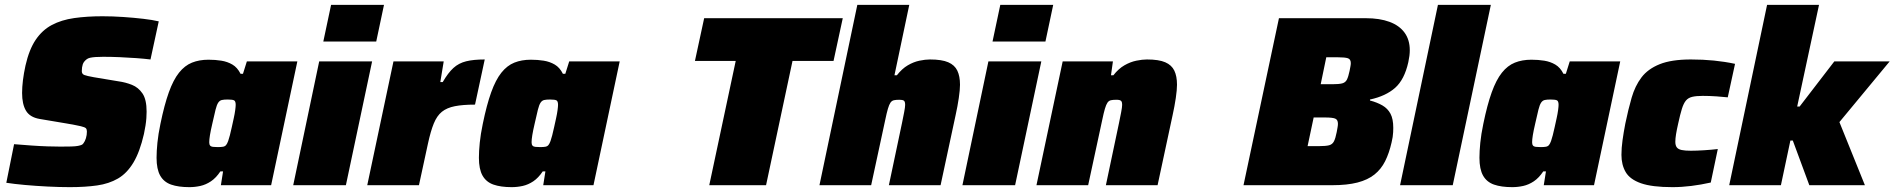

<svg xmlns="http://www.w3.org/2000/svg" viewBox="-20 -763 7805 791"><path d="M268 8Q225 8 176 5.5Q127 3 82.5 -1Q38 -5 6 -10L38 -169Q74 -166 109.5 -163.5Q145 -161 176 -160Q207 -159 229 -159Q256 -159 273.5 -159.5Q291 -160 301.5 -162Q312 -164 318 -167Q321 -169 324 -173Q327 -177 329.5 -182Q332 -187 334 -193.5Q336 -200 337 -207Q338 -214 338 -221Q338 -230 334 -234.5Q330 -239 313 -243Q296 -247 256 -254L143 -273Q103 -280 87 -307Q71 -334 71 -380Q71 -404 74.5 -432.5Q78 -461 85 -493Q100 -559 127 -599Q154 -639 193.5 -660Q233 -681 285.5 -688.5Q338 -696 402 -696Q444 -696 488 -693Q532 -690 570.5 -685.5Q609 -681 634 -675L600 -518Q576 -521 542.5 -523.5Q509 -526 473 -527.5Q437 -529 405 -529Q386 -529 373 -528Q360 -527 351 -525Q342 -523 336 -518Q331 -514 327 -509Q323 -504 321 -498Q319 -492 318 -485Q317 -478 317 -470Q317 -458 327.5 -454Q338 -450 366 -445L468 -428Q497 -424 523.5 -413.5Q550 -403 567 -378Q584 -353 584 -303Q584 -291 583 -276.5Q582 -262 579.5 -246Q577 -230 573 -211Q556 -137 529.5 -93Q503 -49 466 -27.5Q429 -6 380 1Q331 8 268 8Z M760 8Q715 8 685 -2.5Q655 -13 640 -39.5Q625 -66 625 -113Q625 -140 628.5 -175Q632 -210 641 -253Q657 -331 675.5 -382.5Q694 -434 717.5 -463.5Q741 -493 771 -505Q801 -517 839 -517Q867 -517 892 -513Q917 -509 937.5 -497Q958 -485 971 -459H981L997 -510H1205L1097 0H890L899 -57H888Q870 -30 849 -16Q828 -2 805.5 3Q783 8 760 8ZM877 -157Q891 -157 899 -158.5Q907 -160 911.5 -165.5Q916 -171 920 -182Q923 -190 927 -205.5Q931 -221 935 -239.5Q939 -258 943 -276Q947 -294 949 -309Q951 -324 951 -331Q951 -346 944.5 -349.5Q938 -353 918 -353Q903 -353 894 -351Q885 -349 879 -340Q873 -331 868 -311Q863 -291 855 -255Q848 -225 845 -206.5Q842 -188 842 -177Q842 -168 845.5 -163.5Q849 -159 857 -158Q865 -157 877 -157Z M1312 -592 1344 -743H1562L1530 -592ZM1188 0 1295 -510H1513L1405 0Z M1493 0 1601 -510H1808L1794 -425H1804Q1826 -463 1848 -483Q1870 -503 1900.5 -510.5Q1931 -518 1977 -518L1937 -332Q1887 -332 1854 -325.5Q1821 -319 1800.5 -302.5Q1780 -286 1767 -254Q1754 -222 1743 -171L1706 0Z M2088 8Q2043 8 2013 -2.5Q1983 -13 1968 -39.5Q1953 -66 1953 -113Q1953 -140 1956.5 -175Q1960 -210 1969 -253Q1985 -331 2003.5 -382.5Q2022 -434 2045.5 -463.5Q2069 -493 2099 -505Q2129 -517 2167 -517Q2195 -517 2220 -513Q2245 -509 2265.5 -497Q2286 -485 2299 -459H2309L2325 -510H2533L2425 0H2218L2227 -57H2216Q2198 -30 2177 -16Q2156 -2 2133.5 3Q2111 8 2088 8ZM2205 -157Q2219 -157 2227 -158.5Q2235 -160 2239.5 -165.5Q2244 -171 2248 -182Q2251 -190 2255 -205.5Q2259 -221 2263 -239.5Q2267 -258 2271 -276Q2275 -294 2277 -309Q2279 -324 2279 -331Q2279 -346 2272.5 -349.5Q2266 -353 2246 -353Q2231 -353 2222 -351Q2213 -349 2207 -340Q2201 -331 2196 -311Q2191 -291 2183 -255Q2176 -225 2173 -206.5Q2170 -188 2170 -177Q2170 -168 2173.5 -163.5Q2177 -159 2185 -158Q2193 -157 2205 -157Z M2902 0 3011 -512H2843L2881 -688H3452L3414 -512H3245L3136 0Z M3356 0 3512 -743H3726L3665 -453H3675Q3696 -480 3720 -494Q3744 -508 3768 -513Q3792 -518 3811 -518Q3860 -518 3886.5 -506.5Q3913 -495 3924 -472Q3935 -449 3935 -414Q3935 -393 3930 -359Q3925 -325 3917 -289L3855 0H3642L3696 -256Q3701 -280 3705 -301Q3709 -322 3709 -331Q3709 -345 3703.5 -348.5Q3698 -352 3685 -352Q3671 -352 3662.5 -350Q3654 -348 3648.5 -340Q3643 -332 3638 -315Q3633 -298 3627 -269L3569 0Z M4069 -592 4101 -743H4319L4287 -592ZM3945 0 4052 -510H4270L4162 0Z M4250 0 4358 -510H4565L4557 -453H4567Q4588 -480 4612.5 -494Q4637 -508 4661.5 -513Q4686 -518 4705 -518Q4754 -518 4780.5 -506.5Q4807 -495 4818 -472Q4829 -449 4829 -414Q4829 -393 4824 -359Q4819 -325 4811 -289L4749 0H4536L4590 -256Q4595 -280 4599 -301Q4603 -322 4603 -331Q4603 -341 4600.5 -345Q4598 -349 4593 -350.5Q4588 -352 4579 -352Q4565 -352 4556.5 -350Q4548 -348 4542.5 -340Q4537 -332 4532 -315Q4527 -298 4521 -269L4463 0Z M5103 0 5249 -688H5607Q5664 -688 5704.5 -673Q5745 -658 5766.5 -628.5Q5788 -599 5788 -556Q5788 -545 5786.5 -533Q5785 -521 5782 -507Q5766 -435 5727.5 -401Q5689 -367 5624 -353V-349Q5654 -341 5675.5 -328.5Q5697 -316 5708.5 -294.5Q5720 -273 5720 -236Q5720 -228 5719.5 -218.5Q5719 -209 5717.5 -198.5Q5716 -188 5713 -176Q5703 -132 5686.5 -99Q5670 -66 5642.5 -44Q5615 -22 5572.5 -11Q5530 0 5468 0ZM5367 -161H5415Q5442 -161 5455.5 -164.5Q5469 -168 5475.5 -180.5Q5482 -193 5487 -219Q5489 -230 5490.5 -238.5Q5492 -247 5492 -253Q5492 -270 5480.5 -274.5Q5469 -279 5440 -279H5392ZM5421 -416H5469Q5496 -416 5509.5 -419.5Q5523 -423 5529 -435Q5535 -447 5540 -471Q5542 -482 5543.5 -489.5Q5545 -497 5545 -503Q5545 -519 5533 -523Q5521 -527 5492 -527H5444Z M5748 0 5904 -743H6122L5965 0Z M6210 8Q6165 8 6135 -2.5Q6105 -13 6090 -39.5Q6075 -66 6075 -113Q6075 -140 6078.5 -175Q6082 -210 6091 -253Q6107 -331 6125.5 -382.5Q6144 -434 6167.5 -463.5Q6191 -493 6221 -505Q6251 -517 6289 -517Q6317 -517 6342 -513Q6367 -509 6387.5 -497Q6408 -485 6421 -459H6431L6447 -510H6655L6547 0H6340L6349 -57H6338Q6320 -30 6299 -16Q6278 -2 6255.5 3Q6233 8 6210 8ZM6327 -157Q6341 -157 6349 -158.5Q6357 -160 6361.5 -165.5Q6366 -171 6370 -182Q6373 -190 6377 -205.5Q6381 -221 6385 -239.5Q6389 -258 6393 -276Q6397 -294 6399 -309Q6401 -324 6401 -331Q6401 -346 6394.5 -349.5Q6388 -353 6368 -353Q6353 -353 6344 -351Q6335 -349 6329 -340Q6323 -331 6318 -311Q6313 -291 6305 -255Q6298 -225 6295 -206.5Q6292 -188 6292 -177Q6292 -168 6295.5 -163.5Q6299 -159 6307 -158Q6315 -157 6327 -157Z M6870 8Q6786 8 6740.5 -8Q6695 -24 6677.5 -54Q6660 -84 6660 -125Q6660 -153 6664.5 -185.5Q6669 -218 6676 -254Q6688 -312 6702 -360.5Q6716 -409 6742.5 -444Q6769 -479 6817.5 -498.5Q6866 -518 6946 -518Q6996 -518 7041 -513.5Q7086 -509 7128 -500L7098 -362Q7081 -364 7051.5 -366Q7022 -368 6995 -368Q6968 -368 6951.5 -364Q6935 -360 6925.5 -348.5Q6916 -337 6909 -314.5Q6902 -292 6894 -255Q6888 -229 6885 -210.5Q6882 -192 6882 -179Q6882 -164 6888 -156Q6894 -148 6908 -145Q6922 -142 6946 -142Q6969 -142 7000.5 -144Q7032 -146 7057 -149L7028 -11Q6988 -2 6948 3Q6908 8 6870 8Z M7104 0 7260 -743H7474L7384 -324H7394L7537 -510H7765L7558 -260L7663 0H7434L7366 -184H7356L7317 0Z"/></svg>

Font: Saira Thin Black
Style: Italic
Weight: 900
Italic angle: -12°
Version: Version 1.101